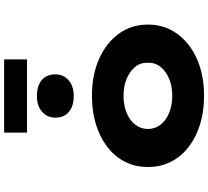

<svg xmlns="http://www.w3.org/2000/svg" viewBox="-60 -958 1028 949"><g transform="rotate(-90 454.5 -484.0)"><path d="M455 10Q352 10 271.5 -25.5Q191 -61 147 -123.5Q103 -186 103 -267Q103 -349 147 -411Q191 -473 271.5 -508.5Q352 -544 455 -544Q559 -544 638 -508.5Q717 -473 762 -411Q807 -349 807 -267Q807 -186 762 -123.5Q717 -61 638 -25.5Q559 10 455 10ZM456 -147Q501 -147 538 -162Q575 -177 597.5 -204.5Q620 -232 618 -267Q620 -304 597.5 -331Q575 -358 538 -373Q501 -388 456 -388Q410 -388 372 -373Q334 -358 312.5 -330.5Q291 -303 291 -267Q291 -232 312.5 -204.5Q334 -177 372 -162Q410 -147 456 -147ZM454 -634Q404 -634 375.5 -658Q347 -682 347 -725Q347 -765 376 -790.5Q405 -816 454 -816Q504 -816 532.5 -792.5Q561 -769 561 -725Q561 -685 532 -659.5Q503 -634 454 -634ZM273 -865V-978H635V-865Z"/></g></svg>

Font: Lexend Peta ExtraBold
Style: Regular
Weight: 800
Version: Version 1.007